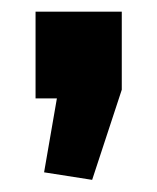

<svg xmlns="http://www.w3.org/2000/svg" viewBox="-20 -166 265 324"><path d="M185.5 -146.3V-14.6L135.5 137.5L54.4 124.8L76 0H40V-146.3Z"/></svg>

Font: Pathway Extreme 8pt Thin
Style: Regular
Weight: 100
Version: Version 1.001;gftools[0.9.26]